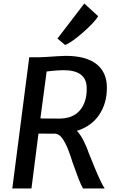

<svg xmlns="http://www.w3.org/2000/svg" viewBox="-20 -1073 666 1093"><path d="M50 0 146.5 -747H204Q217.5 -747 247.2 -749Q277 -751 307.5 -753Q338 -755 353.5 -755Q469 -755 528.8 -708.5Q588.5 -662 588.5 -573Q588.5 -484.5 544.5 -419.2Q500.5 -354 417.5 -328Q436 -310.5 455.5 -272.5Q475 -234.5 486 -200Q502 -160 518.5 -120Q535 -80 550 -48Q565 -16 576 0H452.5Q441.5 -18.5 426.5 -57.2Q411.5 -96 393 -149Q381.5 -187 367 -223.8Q352.5 -260.5 334.8 -285.2Q317 -310 295 -312L199 -312.5L159 0ZM317 -398Q397 -398 436.5 -447Q476 -496 473.5 -573Q472.5 -673.5 341.5 -673.5Q328.5 -673.5 309.2 -672.2Q290 -671 272.5 -669.2Q255 -667.5 245.5 -666L210 -399Q223 -398.5 249.5 -398.2Q276 -398 317 -398ZM350.5 -817 307 -853.5 460 -1053 538.5 -981Q530 -964.5 506.5 -939.8Q483 -915 453.5 -889Q424 -863 396.2 -843.2Q368.5 -823.5 350.5 -817Z"/></svg>

Font: Merriweather Sans Italic
Style: Regular
Weight: 400
Italic angle: -7.5°
Designer: Eben Sorkin
Foundry: Eben Sorkin
Version: Version 1.008; ttfautohint (v1.7.19-72a1) -l 8 -r 50 -G 200 